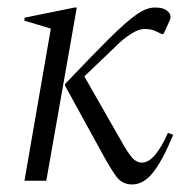

<svg xmlns="http://www.w3.org/2000/svg" viewBox="-20 -480 508 510"><path d="M45 0 115 -404 45 -425V-433L178 -460H184L103 0ZM331 10Q305 10 289.5 -10.5Q274 -31 248 -79L153 -252V-257Q226 -334 270.5 -378Q315 -422 342 -441Q369 -460 391 -460Q403 -460 410.5 -458Q418 -456 423 -452Q433 -445 433 -435Q433 -430 430 -424L415 -391L411 -389L398 -395Q391 -399 383 -401Q375 -403 364 -403Q349 -403 330.5 -391.5Q312 -380 298 -367L204 -277L300 -109Q320 -73 331.5 -60.5Q343 -48 357 -48Q391 -48 426 -127L440 -122Q413 -56 387.5 -23Q362 10 331 10Z"/></svg>

Font: Spectral Light
Style: Italic
Weight: 300
Italic angle: -10°
Designer: Jean-Baptiste Levee
Foundry: Production Type
Version: Version 2.001